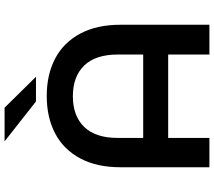

<svg xmlns="http://www.w3.org/2000/svg" viewBox="-68 -866 934 838"><g transform="rotate(-90 399.0 -447.0)"><path d="M710 -388V0H580V-180H216V0H88V-388Q88 -491 126.5 -563.5Q165 -636 235 -673Q305 -710 399 -710Q493 -710 563 -673Q633 -636 671.5 -563.5Q710 -491 710 -388ZM580 -289V-400Q580 -497 532 -546.5Q484 -596 398 -596Q312 -596 264 -546.5Q216 -497 216 -400V-289ZM201 -894H348L483 -757H375Z"/></g></svg>

Font: mBank SemiBold
Style: Regular
Weight: 600
Designer: Julieta Ulanovsky
Foundry: Julieta Ulanovsky
Version: Version 7.200